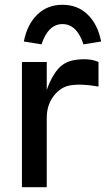

<svg xmlns="http://www.w3.org/2000/svg" viewBox="-20 -785 444 805"><path d="M72 0V-525H176V-408Q195 -463 224 -496.5Q253 -530 305 -535Q358 -541 393 -525V-422Q321 -435 274 -427Q234 -420 205 -382.5Q176 -345 176 -290V0ZM80 -611Q94 -683 136.5 -724Q179 -765 242 -765Q305 -765 347.5 -724Q390 -683 404 -611L330 -599Q302 -684 242 -684Q182 -684 154 -599Z"/></svg>

Font: Easer Grotesk
Style: Regular
Weight: 400
Designer: Boardeaser, Bonnie Shaver-Troup, Thomas Jockin
Foundry: Lexend
Version: Version 1.008;Glyphs 3.1.2 (3151)